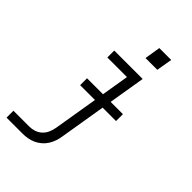

<svg xmlns="http://www.w3.org/2000/svg" viewBox="-271 -823 1142 1142"><g transform="rotate(45 300.0 -252.5)"><path d="M15 215V157H149Q170 157 191 150Q212 143 228.5 127.5Q245 112 253.5 92Q262 72 266 51L351 -462H186V-520H425L329 60Q326 81 319 101.5Q312 122 300 141Q288 160 270.5 175Q253 190 232.5 199Q212 208 191 211.5Q170 215 149 215ZM448 -620H349L365 -720H465ZM188 -231V-289H490V-231Z"/></g></svg>

Font: Iosevka SS04 Light Extended
Style: Italic
Weight: 300
Width: 7
Italic angle: -9°
Monospace: yes
Designer: Belleve Invis
Foundry: Belleve Invis
Version: Version 19.0.0; ttfautohint (v1.8.4)